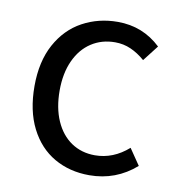

<svg xmlns="http://www.w3.org/2000/svg" viewBox="-64 -557 584 628"><g transform="rotate(10 228.0 -243.0)"><path d="M421.4 -441.4 380.9 -389.2Q357.9 -409.2 333.5 -419.9Q309.1 -430.7 281.2 -430.7Q236.8 -430.7 202.4 -408.2Q168 -385.7 148.7 -343.5Q129.4 -301.3 129.4 -244.1Q129.4 -186.5 148.2 -143.8Q167 -101.1 200.9 -78.1Q234.9 -55.2 279.3 -55.2Q340.3 -55.2 390.6 -99.6L427.2 -45.9Q360.8 12.2 272.5 12.2Q207 12.2 155.8 -17.3Q104.5 -46.9 75.2 -104.7Q45.9 -162.6 45.9 -244.1Q45.9 -325.7 77.1 -383.1Q108.4 -440.4 161.4 -469.2Q214.4 -498 278.3 -498Q361.8 -498 421.4 -441.4Z"/></g></svg>

Font: Varta
Style: Regular
Weight: 400
Designer: Joana Correia, Viktoriya Grabowska, Eben Sorkin
Foundry: Sorkin Type
Version: Version 1.002; ttfautohint (v1.3) -l 8 -r 24 -G 200 -x 12 -H